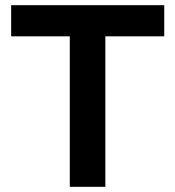

<svg xmlns="http://www.w3.org/2000/svg" viewBox="-20 -720 675 740"><path d="M23 -700V-580H249V0H386V-580H613V-700Z"/></svg>

Font: Gully SemiBold
Style: Regular
Weight: 600
Designer: jaikishan Patel
Foundry: MagicType
Version: Version 1.000;Glyphs 3.2 (3242)